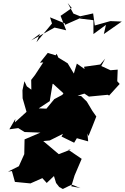

<svg xmlns="http://www.w3.org/2000/svg" viewBox="-20 -1214 828 1274"><path d="M678 -825 645 -786 538 -771 541 -756 490 -792 470 -726 429 -794 367 -832 356 -857 349 -847 297 -863 245 -798 267 -800 212 -716 187 -684 188 -619 158 -641 142 -675 129 -615 130 -562 156 -472 79 -402 82 -425 42 -356 101 -364 143 -338 248 -334 143 -289 141 -191 105 -111 33 -75 59 -79 79 -7 182 3 261 -32 290 0 338 -46 352 0 373 27 397 40 456 11 514 34 453 22 475 -50 522 -160 434 -220 452 -223 370 -191 267 -278 310 -282 398 -326 388 -308 472 -267 490 -297 565 -276 560 -329 567 -311C585 -354 602 -397 619 -441L593 -478L556 -540L518 -577L440 -583L441 -610L340 -556L288 -493L237 -495L310 -543L329 -657L332 -658L401 -595L383 -570L444 -563L540 -593L570 -573L695 -585L704 -580L774 -657L758 -675L761 -752L713 -748L652 -776ZM245 -990 222 -934 325 -1058 312 -1099 410 -1059 411 -1049 544 -1108 508 -1091 600 -1080V-988L683 -1049L669 -988L788 -1071L712 -1074L609 -1045L598 -1125L512 -1106L467 -1124L429 -1194L456 -1161C432 -1143 407 -1126 382 -1109L419 -1013L342 -1031L187 -946Z"/></svg>

Font: Hussar Lance
Style: ExBdObl
Weight: 700
Foundry: Cannot Into Space Fonts, PlusOne Fonts
Version: Version 2.270